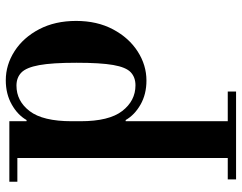

<svg xmlns="http://www.w3.org/2000/svg" viewBox="-104 -398 816 647"><g transform="rotate(-90 303.5 -74.0)"><path d="M356 12Q310 12 275 -8Q240 -28 223 -58H199L219 -210Q219 -114 253.5 -69.5Q288 -25 340 -25Q367 -25 384 -41Q401 -57 408.5 -100Q416 -143 416 -224Q416 -306 408 -349.5Q400 -393 383 -409.5Q366 -426 339 -426Q287 -426 253 -381.5Q219 -337 219 -240L199 -392H223Q240 -422 275.5 -442Q311 -462 357 -462Q409 -462 455 -432.5Q501 -403 529 -349.5Q557 -296 557 -225Q557 -154 528.5 -100.5Q500 -47 454 -17.5Q408 12 356 12ZM23 314V286H319V314ZM95 299V-434H219V299ZM15 -423V-450H219V-423Z"/></g></svg>

Font: Libre Bodoni Medium
Style: Regular
Weight: 500
Designer: Pablo Impallari, Rodrigo Fuenzalida
Foundry: Impallari Type
Version: Version 2.005;gftools[0.9.23]